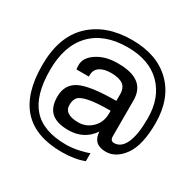

<svg xmlns="http://www.w3.org/2000/svg" viewBox="-181 -889 1246 1233"><g transform="rotate(30 442.5 -272.0)"><path d="M459 -697Q644 -697 749.5 -593.5Q855 -490 855 -308Q855 -146 799.5 -68Q744 10 668 10Q574 10 569 -82Q507 10 390 10Q306 10 264.5 -26.5Q223 -63 223 -142Q223 -233 298 -270Q373 -307 565 -307V-354Q565 -405 535 -425.5Q505 -446 448 -446Q394 -446 364 -425Q334 -404 334 -366V-354H242Q240 -368 240 -387Q240 -441 301 -481Q362 -521 450 -521H459Q659 -521 659 -365V-100Q659 -65 687 -65Q739 -65 767.5 -127Q796 -189 796 -310Q796 -463 707 -552.5Q618 -642 458 -642Q285 -642 191 -544.5Q97 -447 97 -266Q97 -80 176.5 9Q256 98 424 98Q471 98 522 86.5Q573 75 589 66V126Q521 153 424 153Q38 153 38 -268Q38 -479 152 -588Q266 -697 459 -697ZM565 -234Q460 -234 405 -222.5Q350 -211 333.5 -191Q317 -171 317 -134Q317 -65 422 -65Q480 -65 522.5 -106.5Q565 -148 565 -214Z"/></g></svg>

Font: Chivo
Style: Regular
Weight: 400
Designer: Hector Gatti
Foundry: Omnibus-Type
Version: Version 1.007;PS 001.007;hotconv 1.0.88;makeotf.lib2.5.64775